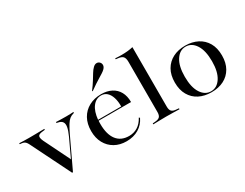

<svg xmlns="http://www.w3.org/2000/svg" viewBox="-72 -1112 2002 1570"><g transform="rotate(-30 929.0 -327.5)"><path d="M258.9 10.5 76.6 -357.3Q68.5 -374.2 61.3 -383.5Q54 -392.7 44.8 -397.6Q35.5 -402.4 20.2 -404L4.8 -405.6V-414.5Q23.4 -413.7 45.6 -412.9Q67.7 -412.1 92.7 -412.1H98.4H102.4Q131.5 -412.1 156.9 -412.5Q182.3 -412.9 203.6 -413.3Q225 -413.7 241.1 -413.7V-404.8L220.2 -402.4Q183.9 -399.2 176.2 -384.7Q168.5 -370.2 184.7 -334.7L307.3 -85.5L300 -78.2L383.9 -257.3Q405.6 -304.8 410.5 -334.7Q415.3 -364.5 403.6 -381Q391.9 -397.6 362.1 -403.2L351.6 -405.6V-414.5Q371 -413.7 395.6 -412.9Q420.2 -412.1 449.2 -412.1Q471 -412.1 487.1 -412.9Q503.2 -413.7 516.1 -414.5V-405.6L508.1 -403.2Q487.9 -397.6 472.2 -385.1Q456.5 -372.6 439.5 -345.6Q422.6 -318.5 397.6 -266.1L266.9 10.5Z M775 11.3Q712.1 11.3 664.5 -15.7Q616.9 -42.7 590.3 -91.5Q563.7 -140.3 563.7 -205.6Q563.7 -274.2 591.5 -323.8Q619.4 -373.4 669.4 -400.4Q719.4 -427.4 783.9 -427.4Q840.3 -427.4 881 -406Q921.8 -384.7 943.5 -345.2Q965.3 -305.6 965.3 -249.2H622.6L621.8 -258.1H877.4Q878.2 -306.5 866.5 -342.7Q854.8 -379 832.7 -398.8Q810.5 -418.5 779 -418.5Q730.6 -418.5 698.4 -376.2Q666.1 -333.9 658.9 -256.5L659.7 -254.8Q658.9 -246.8 658.5 -237.9Q658.1 -229 658.1 -218.5Q658.1 -121 698 -68.5Q737.9 -16.1 814.5 -16.1Q858.9 -16.1 895.2 -38.3Q931.5 -60.5 956.5 -107.3L964.5 -100.8Q939.5 -47.6 890.3 -18.1Q841.1 11.3 775 11.3ZM737.9 -482.3 733.9 -486.3Q763.7 -525.8 782.7 -556.5Q801.6 -587.1 816.1 -610.9Q830.6 -634.7 846 -649.2Q862.1 -665.3 879 -665.7Q896 -666.1 907.3 -654Q918.5 -642.7 918.1 -625.8Q917.7 -608.9 901.6 -592.7Q891.1 -582.3 875.4 -572.2Q859.7 -562.1 839.1 -549.6Q818.5 -537.1 793.1 -520.6Q767.7 -504 737.9 -482.3Z M1154.8 -2.4Q1122.6 -2.4 1094 -1.6Q1065.3 -0.8 1031.5 0V-8.9L1050 -10.5Q1083.9 -12.1 1097.6 -25.4Q1111.3 -38.7 1111.3 -70.2V-207.3H1199.2V-70.2Q1199.2 -38.7 1212.9 -25.4Q1226.6 -12.1 1260.5 -10.5L1279 -8.9V0Q1245.2 -0.8 1216.5 -1.6Q1187.9 -2.4 1154.8 -2.4ZM1111.3 -207.3V-544.4Q1111.3 -579.8 1097.2 -594.8Q1083.1 -609.7 1045.2 -612.9L1031.5 -614.5V-623.4Q1051.6 -621.8 1064.1 -621.4Q1076.6 -621 1090.3 -621Q1121.8 -621 1149.2 -623.8Q1176.6 -626.6 1199.2 -632.3V-623.4V-207.3Z M1577.4 11.3Q1511.3 11.3 1461.3 -14.1Q1411.3 -39.5 1383.1 -88.7Q1354.8 -137.9 1354.8 -207.3Q1354.8 -278.2 1383.1 -327Q1411.3 -375.8 1461.3 -401.6Q1511.3 -427.4 1577.4 -427.4Q1643.5 -427.4 1693.5 -401.6Q1743.5 -375.8 1771.8 -327Q1800 -278.2 1800 -207.3Q1800 -137.9 1771.8 -88.7Q1743.5 -39.5 1693.5 -14.1Q1643.5 11.3 1577.4 11.3ZM1577.4 2.4Q1633.9 2.4 1669.8 -52.8Q1705.6 -108.1 1705.6 -207.3Q1705.6 -308.1 1669.8 -363.3Q1633.9 -418.5 1577.4 -418.5Q1521 -418.5 1485.1 -363.3Q1449.2 -308.1 1449.2 -208.1Q1449.2 -107.3 1485.1 -52.4Q1521 2.4 1577.4 2.4Z"/></g></svg>

Font: Playfair 144pt SemiExpanded Medium
Style: Regular
Weight: 500
Width: 6
Designer: Claus Eggers Sørensen
Foundry: Claus Eggers Sørensen
Version: Version 2.203